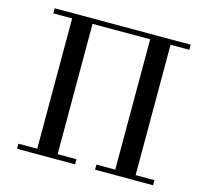

<svg xmlns="http://www.w3.org/2000/svg" viewBox="-102 -812 972 924"><g transform="rotate(15 384.0 -350.0)"><path d="M59.6 0V-25.4H153.3V-674.8H59.6V-700.2H737.3V-674.8H643.6V-25.4H737.3V0H448.2V-25.4H542V-674.8H254.9V-25.4H348.6V0Z"/></g></svg>

Font: Theano Didot
Style: Regular
Weight: 400
Designer: Alexey Kryukov
Version: Version 2.0